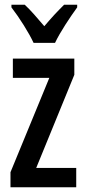

<svg xmlns="http://www.w3.org/2000/svg" viewBox="-20 -786 360 806"><path d="M121 -606H211C232 -651 275 -715 304 -755V-766H249C218 -735 199 -715 166 -676C137 -710 108 -744 84 -766H28V-755C62 -711 101 -649 121 -606ZM300 0V-81H132L292 -472V-540H34V-459H187L24 -63V0Z"/></svg>

Font: Noto Sans Arabic ExtCond Med
Style: Regular
Weight: 500
Width: 2
Designer: Monotype Design Team, Nadine Chahine, Nizar Qandah and Khaled Hosny
Foundry: Monotype Imaging Inc.
Version: Version 2.012